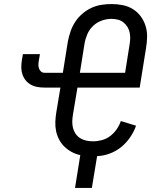

<svg xmlns="http://www.w3.org/2000/svg" viewBox="-20 -763 746 947"><path d="M433 164H350L376 2Q353 -3 333.5 -13.5Q314 -24 298 -39.5Q282 -55 271.5 -75Q261 -95 256.5 -117Q252 -139 253 -163Q254 -187 258 -211L278 -331H200Q182 -331 164.5 -334Q147 -337 132 -345.5Q117 -354 106.5 -367Q96 -380 90.5 -396.5Q85 -413 85 -431Q85 -449 88 -467L93 -496H177L172 -467Q170 -457 169.5 -446.5Q169 -436 172 -426.5Q175 -417 182 -410.5Q189 -404 200 -404H290L315 -560Q320 -585 328.5 -609.5Q337 -634 351.5 -656Q366 -678 386.5 -695.5Q407 -713 430.5 -724Q454 -735 479.5 -739Q505 -743 530 -743Q559 -743 586 -737.5Q613 -732 635.5 -718Q658 -704 674 -682.5Q690 -661 698 -635Q706 -609 705.5 -581Q705 -553 700 -524L669 -331H362L340 -199Q337 -182 336.5 -165Q336 -148 340 -132Q344 -116 353 -103Q362 -90 375.5 -81.5Q389 -73 405.5 -69.5Q422 -66 439 -66Q461 -66 483 -72Q505 -78 523.5 -92Q542 -106 555.5 -125.5Q569 -145 576 -166L651 -143Q641 -114 622 -86Q603 -58 577.5 -37.5Q552 -17 521 -5.5Q490 6 459 7ZM374 -404H597L618 -536Q621 -552 622 -568.5Q623 -585 620 -600.5Q617 -616 609 -629.5Q601 -643 589 -652.5Q577 -662 561.5 -666Q546 -670 529 -670Q506 -670 482 -661.5Q458 -653 439.5 -635.5Q421 -618 411 -595Q401 -572 397 -548Z"/></svg>

Font: Iosevka Aile
Style: Italic
Weight: 400
Italic angle: -9°
Designer: Belleve Invis
Foundry: Belleve Invis
Version: Version 28.0.1; ttfautohint (v1.8.4)